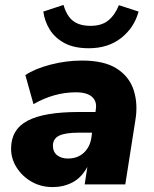

<svg xmlns="http://www.w3.org/2000/svg" viewBox="-20 -749 626 780"><path d="M194 11Q146 11 108 -11Q70 -33 47.5 -68.5Q25 -104 25 -145Q25 -223 92 -258.5Q159 -294 300 -294H368L369 -303Q375 -336 354.5 -355Q334 -374 288 -374Q200 -374 116 -326L83 -444Q122 -470 185.5 -486.5Q249 -503 313 -503Q404 -503 455 -470Q506 -437 523.5 -381.5Q541 -326 530 -261L489 0H324L335 -71Q311 -27 274.5 -8Q238 11 194 11ZM256 -105Q295 -105 320 -128Q345 -151 351 -188L354 -210H300Q244 -210 219.5 -197.5Q195 -185 195 -157Q195 -132 212 -118.5Q229 -105 256 -105ZM341 -553Q281 -553 242 -574Q203 -595 182 -629Q161 -663 156 -702L238 -729Q251 -684 277 -664Q303 -644 348 -644Q393 -644 420 -666Q447 -688 463 -728L543 -702Q525 -636 472 -594.5Q419 -553 341 -553Z"/></svg>

Font: Nunito Sans Black
Style: Italic
Weight: 900
Italic angle: -9°
Designer: Vernon Adams
Foundry: Vernon Adams
Version: Version 3.006; ttfautohint (v1.8.3)